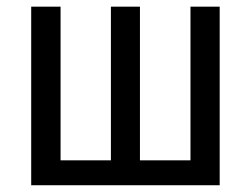

<svg xmlns="http://www.w3.org/2000/svg" viewBox="-20 -548 744 568"><path d="M159.2 -528.3V-73.7H308.1V-528.3H394V-73.7H543.5V-528.3H629.9V0H72.3V-528.3Z"/></svg>

Font: Roboto Condensed
Style: Regular
Weight: 400
Designer: Google
Version: Version 2.001047; 2015